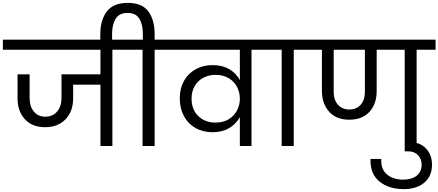

<svg xmlns="http://www.w3.org/2000/svg" viewBox="-47 -1016 3051 1336"><path d="M867 -670H735V0H652V-427H462V-332Q462 -242 409.5 -186.5Q357 -131 267 -131Q177 -131 126 -186.5Q75 -242 75 -332V-499H159V-334Q159 -276 188.5 -240Q218 -204 268 -204Q320 -204 350.5 -240Q381 -276 381 -334V-499H652V-670H-27V-740H867Z M1160 -740V-670H1029V0H945V-670H813V-740H947V-782Q947 -844 923 -885Q899 -926 841 -926Q782 -926 757.5 -885Q733 -844 733 -782V-720H651V-778Q651 -877 696.5 -936.5Q742 -996 841 -996Q941 -996 985 -937Q1029 -878 1029 -778V-740Z M1835 -740V-670H1703V0H1622V-201Q1596 -153 1547.5 -124.5Q1499 -96 1432 -96Q1365 -96 1313 -125.5Q1261 -155 1232.5 -208.5Q1204 -262 1204 -333Q1204 -401 1233 -453Q1262 -505 1314 -534Q1366 -563 1432 -563Q1500 -563 1548.5 -534.5Q1597 -506 1622 -458V-670H1107V-740ZM1453 -163Q1508 -163 1546.5 -187.5Q1585 -212 1603.5 -250Q1622 -288 1622 -328V-329Q1622 -371 1603.5 -409Q1585 -447 1546.5 -471Q1508 -495 1453 -495Q1406 -495 1368 -475Q1330 -455 1308 -417.5Q1286 -380 1286 -330Q1286 -253 1333 -208Q1380 -163 1453 -163Z M1913 0V-670H1781V-740H2128V-670H1997V0Z M2984 -670H2852V0H2769V-670H2574V-383Q2574 -293 2524 -238Q2474 -183 2383 -183Q2293 -183 2243 -239Q2193 -295 2193 -383V-670H2075V-740H2984ZM2492 -670H2275V-375Q2275 -321 2304.5 -287.5Q2334 -254 2384 -254Q2434 -254 2463 -287.5Q2492 -321 2492 -375Z M2959 130Q2959 209 2906 254.5Q2853 300 2761 300Q2660 300 2594 247.5Q2528 195 2531 90H2606Q2602 161 2645.5 197.5Q2689 234 2759 234Q2818 234 2852.5 206.5Q2887 179 2887 129Q2887 91 2862 64Q2837 37 2793 37H2769V-29H2793Q2872 -29 2915.5 15.5Q2959 60 2959 130Z"/></svg>

Font: Fz Poppins
Style: Regular
Weight: 400
Designer: Ninad Kale (Devanagari), Jonny Pinhorn (Latin)
Foundry: Indian Type Foundry
Version: Vit hóa bi Vntype.Com & FontZin.Com